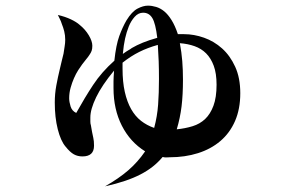

<svg xmlns="http://www.w3.org/2000/svg" viewBox="-20 -599 1040 680"><path d="M185 -546Q211 -540 231 -530.5Q251 -521 262 -511Q282 -495 294.5 -474Q307 -453 307 -437Q307 -426 304.5 -419Q302 -412 297 -405Q292 -397 285.5 -389.5Q279 -382 271 -371Q265 -363 257 -350.5Q249 -338 242 -322Q235 -306 230 -288Q225 -270 225 -251Q225 -238 230 -222Q235 -206 250 -199Q280 -253 310 -298.5Q340 -344 385 -384Q391 -440 402.5 -471.5Q414 -503 428 -527Q447 -558 467 -568.5Q487 -579 504 -579Q518 -579 533 -574.5Q548 -570 561.5 -559Q575 -548 587.5 -528Q600 -508 610 -478H632Q667 -478 702.5 -465.5Q738 -453 766.5 -427.5Q795 -402 813 -362.5Q831 -323 831 -269Q831 -213 812.5 -170.5Q794 -128 760.5 -99.5Q727 -71 681 -56.5Q635 -42 581 -42Q576 -42 570 -41.5Q564 -41 556 -43Q540 -24 521 -9Q502 6 478 18.5Q454 31 423 41.5Q392 52 352 61Q401 33 434.5 4Q468 -25 494 -63Q441 -96 411.5 -154Q382 -212 382 -287Q382 -298 382 -310.5Q382 -323 384 -349Q341 -297 320.5 -254.5Q300 -212 300 -183Q300 -175 300 -168Q300 -161 302 -155Q303 -149 304 -143.5Q305 -138 306 -132Q308 -121 310.5 -110.5Q313 -100 313 -83Q313 -45 272 -45Q255 -45 241.5 -52.5Q228 -60 212 -80Q195 -100 184.5 -141.5Q174 -183 174 -236Q174 -267 179.5 -296.5Q185 -326 192 -355Q195 -369 198.5 -382.5Q202 -396 205 -409Q207 -423 209 -435Q211 -447 211 -458Q211 -474 207.5 -488Q204 -502 199 -514Q196 -524 192 -531.5Q188 -539 185 -546ZM487 -554Q470 -554 457 -539.5Q444 -525 436 -505Q428 -485 423 -462.5Q418 -440 415 -408Q429 -418 435.5 -421.5Q442 -425 447 -429Q464 -439 486 -448Q508 -457 537 -465Q531 -516 519.5 -535Q508 -554 487 -554ZM539 -440Q503 -430 473 -415Q443 -400 414 -377V-356Q414 -309 422 -273.5Q430 -238 444.5 -212.5Q459 -187 479.5 -171Q500 -155 526 -146Q537 -187 540 -228.5Q543 -270 543 -319Q543 -353 542 -382Q541 -411 539 -440ZM628 -317Q628 -263 623 -222Q618 -181 606 -141Q636 -144 662 -152Q688 -160 706.5 -177.5Q725 -195 736 -224.5Q747 -254 747 -299Q747 -339 737 -366Q727 -393 710 -410Q693 -427 669 -435.5Q645 -444 617 -446Q623 -414 625.5 -383Q628 -352 628 -317Z"/></svg>

Font: XinYuGongZhangJiaSongA
Style: Regular
Weight: 900
Designer: XinYuGong
Foundry: Adobe Systems Incorporated
Version: Version 1.00